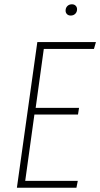

<svg xmlns="http://www.w3.org/2000/svg" viewBox="-20 -879 469 899"><path d="M311 -806.2Q300.3 -806.2 293.7 -812.7Q287.1 -819.3 287.1 -829.1Q287.1 -842.3 295.4 -850.6Q303.7 -858.9 316.9 -858.9Q327.6 -858.9 334.2 -852.3Q340.8 -845.7 340.8 -835.9Q340.8 -822.8 332.5 -814.5Q324.2 -806.2 311 -806.2ZM429.2 -682.1 419.9 -649.9H185.1L147 -374H350.1L345.2 -342.8H141.1L98.1 -32.2H344.2L337.9 0H59.1L154.8 -682.1Z"/></svg>

Font: Fira Sans Compressed UltraLight
Style: Italic
Weight: 200
Width: 3
Italic angle: -8°
Designer: Carrois Corporate & Edenspiekermann AG
Foundry: Carrois Corporate GbR & Edenspiekermann AG
Version: Version 4.203;PS 004.203;hotconv 1.0.88;makeotf.lib2.5.64775